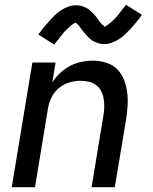

<svg xmlns="http://www.w3.org/2000/svg" viewBox="-20 -781 640 801"><path d="M29 0 115 -520H212L198 -437Q212 -459 231.5 -477Q251 -495 273 -506.5Q295 -518 319.5 -523Q344 -528 367 -528Q395 -528 421.5 -520Q448 -512 467 -494Q486 -476 496 -451.5Q506 -427 510 -400Q514 -373 512.5 -345Q511 -317 507 -289L459 0H362L412 -303Q415 -320 415 -337.5Q415 -355 412 -371.5Q409 -388 401 -402.5Q393 -417 380.5 -426.5Q368 -436 351 -440Q334 -444 317 -444Q293 -444 269 -437Q245 -430 225.5 -413.5Q206 -397 195 -374.5Q184 -352 180 -328L126 0ZM206 -595 140 -637Q153 -655 165 -669.5Q177 -684 188 -696Q199 -708 209.5 -718.5Q220 -729 235 -738.5Q250 -748 265.5 -753.5Q281 -759 297 -759Q302 -759 307 -758.5Q312 -758 317 -757Q322 -756 326.5 -754Q331 -752 336 -750Q341 -748 345 -745.5Q349 -743 352.5 -740Q356 -737 360 -733.5Q364 -730 367 -726.5Q370 -723 373.5 -719.5Q377 -716 380 -712.5Q383 -709 385 -706Q387 -703 390.5 -698Q394 -693 397.5 -688.5Q401 -684 404 -681Q407 -678 411 -675Q415 -672 414 -669Q415 -669 419.5 -671Q424 -673 427 -675.5Q430 -678 434.5 -681.5Q439 -685 441 -686.5Q443 -688 445 -690Q447 -692 449.5 -694Q452 -696 454.5 -698.5Q457 -701 459.5 -703.5Q462 -706 464.5 -709Q467 -712 469.5 -715Q472 -718 475 -721.5Q478 -725 480.5 -728.5Q483 -732 486 -736Q489 -740 492.5 -744Q496 -748 499 -752.5Q502 -757 506 -761L572 -719Q559 -701 547 -686.5Q535 -672 524 -660Q513 -648 502.5 -638Q492 -628 477.5 -618.5Q463 -609 447 -603Q431 -597 415 -597Q410 -597 405 -597.5Q400 -598 395 -599.5Q390 -601 385.5 -602.5Q381 -604 376 -606Q371 -608 367 -610.5Q363 -613 359.5 -616Q356 -619 352 -622.5Q348 -626 345 -629.5Q342 -633 338.5 -636.5Q335 -640 332 -644Q329 -648 327 -650.5Q325 -653 321 -658Q317 -663 314 -667.5Q311 -672 308 -675.5Q305 -679 301 -681.5Q297 -684 297 -687Q296 -687 292 -685Q288 -683 285 -681Q282 -679 277.5 -675.5Q273 -672 271 -670Q269 -668 267 -666Q265 -664 262.5 -662Q260 -660 257.5 -657.5Q255 -655 252.5 -652.5Q250 -650 247.5 -647Q245 -644 242.5 -641Q240 -638 237 -634.5Q234 -631 231.5 -627.5Q229 -624 226 -620Q223 -616 219.5 -612Q216 -608 213 -604Q210 -600 206 -595Z"/></svg>

Font: Iosevka Custom Medium
Style: Italic
Weight: 500
Italic angle: -9°
Designer: Belleve Invis
Foundry: Belleve Invis
Version: Version 27.0.1